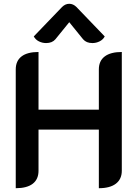

<svg xmlns="http://www.w3.org/2000/svg" viewBox="-20 -983 724 1012"><path d="M63 -617Q63 -662 93.5 -685.5Q124 -709 183 -709V-405H501V-617Q501 -662 532 -685.5Q563 -709 622 -709V-83Q622 -39 591 -15Q560 9 501 9V-300H183V-83Q183 -38 152.5 -14.5Q122 9 63 9ZM223 -756Q203 -756 185 -765Q167 -774 158 -791L307 -946Q324 -963 345 -963Q366 -963 383 -946L532 -791Q523 -774 505 -765Q487 -756 467 -756Q435 -756 418 -776L345 -866L272 -776Q255 -756 223 -756Z"/></svg>

Font: K2D SemiBold
Style: Regular
Weight: 600
Designer: Katatrad Aksorn Co.,Ltd.
Foundry: Cadson Demak Co.,Ltd.
Version: Version 1.000; ttfautohint (v1.6)